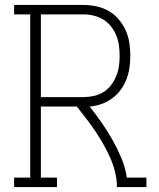

<svg xmlns="http://www.w3.org/2000/svg" viewBox="-20 -755 640 775"><path d="M37 0V-38H102V-697H37V-735H316Q343 -735 369 -729.5Q395 -724 418 -711Q441 -698 458.5 -677.5Q476 -657 487 -633Q498 -609 502 -582.5Q506 -556 506 -530Q506 -505 502.5 -481Q499 -457 490 -434Q481 -411 466.5 -391.5Q452 -372 432 -357.5Q412 -343 389 -335Q366 -327 342 -325Q367 -293 390.5 -259.5Q414 -226 434 -190.5Q454 -155 470 -117Q486 -79 492 -38H571V0H452Q452 -31 444.5 -61Q437 -91 424.5 -119Q412 -147 396.5 -174Q381 -201 364 -226.5Q347 -252 328 -276.5Q309 -301 290 -325H145V-38H210V0ZM145 -363H316Q337 -363 358 -367.5Q379 -372 397 -383Q415 -394 428 -411Q441 -428 449 -447.5Q457 -467 460 -488Q463 -509 463 -530Q463 -551 460 -572Q457 -593 449 -612.5Q441 -632 428 -648.5Q415 -665 397 -676Q379 -687 358 -692Q337 -697 316 -697H145Z"/></svg>

Font: Iosevka Curly Slab XLtEx
Style: Regular
Weight: 200
Width: 7
Monospace: yes
Designer: Belleve Invis
Foundry: Belleve Invis
Version: Version 11.1.0; ttfautohint (v1.8.3)